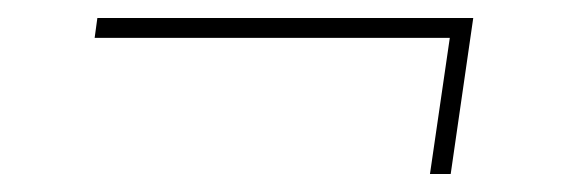

<svg xmlns="http://www.w3.org/2000/svg" viewBox="-20 -327 631 213"><path d="M505 -307 480 -134H457L479 -285H85L88 -307Z"/></svg>

Font: Exo 2.0 Thin
Style: Italic
Weight: 250
Italic angle: -8°
Designer: Natanael Gama
Version: Version 1.001;PS 001.001;hotconv 1.0.70;makeotf.lib2.5.58329